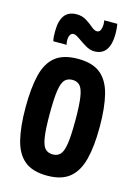

<svg xmlns="http://www.w3.org/2000/svg" viewBox="-117 -818 632 891"><g transform="rotate(15 199.5 -372.5)"><path d="M22 -271Q22 -363 37 -425.5Q52 -488 90.5 -519.5Q129 -551 200 -551Q270 -551 308.5 -519.5Q347 -488 362.5 -425.5Q378 -363 378 -271Q378 -178 362 -115.5Q346 -53 307.5 -21.5Q269 10 200 10Q130 10 91.5 -21.5Q53 -53 37.5 -115.5Q22 -178 22 -271ZM138 -271Q138 -197 144 -158.5Q150 -120 163.5 -106Q177 -92 200 -92Q222 -92 235.5 -106Q249 -120 255 -158.5Q261 -197 261 -271Q261 -345 255 -383.5Q249 -422 235.5 -436Q222 -450 200 -450Q177 -450 163.5 -436Q150 -422 144 -383.5Q138 -345 138 -271ZM67 -600Q64 -612 63.5 -624Q63 -636 63 -647Q63 -749 140 -749Q167 -749 187.5 -736Q208 -723 223 -710Q238 -697 250 -697Q262 -697 267 -709Q272 -721 272 -734Q272 -746 270 -755H333Q335 -743 336 -731.5Q337 -720 337 -709Q337 -604 262 -604Q241 -604 219.5 -617Q198 -630 179 -643.5Q160 -657 150 -657Q139 -657 133.5 -647Q128 -637 128 -623Q128 -608 131 -600Z"/></g></svg>

Font: Georama Condensed SemiBold
Style: Regular
Weight: 600
Width: 3
Designer: Jean-Baptiste Levee
Foundry: Production Type
Version: Version 1.000